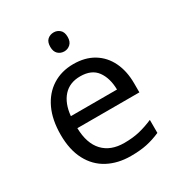

<svg xmlns="http://www.w3.org/2000/svg" viewBox="-176 -855 917 984"><g transform="rotate(-30 282.0 -363.5)"><path d="M292 -546Q361 -546 410.5 -516Q460 -486 486.5 -431.5Q513 -377 513 -304V-251H146Q148 -160 192.5 -112.5Q237 -65 317 -65Q368 -65 407.5 -74.5Q447 -84 489 -102V-25Q448 -7 408 1.5Q368 10 313 10Q237 10 178.5 -21Q120 -52 87.5 -113.5Q55 -175 55 -264Q55 -352 84.5 -415Q114 -478 167.5 -512Q221 -546 292 -546ZM291 -474Q228 -474 191.5 -433.5Q155 -393 148 -321H421Q420 -389 389 -431.5Q358 -474 291 -474ZM286 -737Q306 -737 321.5 -723.5Q337 -710 337 -681Q337 -653 321.5 -639Q306 -625 286 -625Q264 -625 249 -639Q234 -653 234 -681Q234 -710 249 -723.5Q264 -737 286 -737Z"/></g></svg>

Font: Noto Sans Takri
Style: Regular
Weight: 400
Designer: Monotype Design Team
Foundry: Monotype Imaging Inc.
Version: Version 2.003; ttfautohint (v1.8.4.7-5d5b)